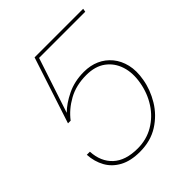

<svg xmlns="http://www.w3.org/2000/svg" viewBox="-196 -827 967 967"><g transform="rotate(-45 287.5 -344.0)"><path d="M245 12Q180 12 136.5 -11.5Q93 -35 70.5 -75.5Q48 -116 45 -167H67Q71 -93 117 -50.5Q163 -8 249 -8Q312 -8 363 -38Q414 -68 447 -119Q480 -170 491 -233Q502 -295 486 -344.5Q470 -394 430 -423.5Q390 -453 327 -453Q254 -453 199 -422.5Q144 -392 109 -346H90L206 -700H552L549 -682H220L123 -388Q156 -421 209.5 -447Q263 -473 330 -473Q376 -473 413 -456.5Q450 -440 476 -408.5Q502 -377 512.5 -333Q523 -289 513 -233Q503 -173 469 -116.5Q435 -60 378.5 -24Q322 12 245 12Z"/></g></svg>

Font: DM Sans 10pt Thin
Style: Italic
Weight: 250
Italic angle: -10°
Version: Version 4.004;gftools[0.9.30]